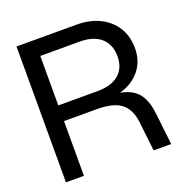

<svg xmlns="http://www.w3.org/2000/svg" viewBox="-119 -757 828 864"><g transform="rotate(-20 295.0 -325.0)"><path d="M295 -262H138V0H52V-650.5H339.5Q402.5 -650.5 450 -627Q497.5 -603.5 524 -561Q550.5 -518.5 550.5 -461Q550.5 -399.5 515 -356Q479.5 -312.5 418.5 -295.5Q476 -285 503.5 -251.2Q531 -217.5 538.5 -153.5L556 0H472L455.5 -144Q447.5 -206 410.2 -234Q373 -262 295 -262ZM327 -574H138V-337H327Q392 -337 428 -367.5Q464 -398 464 -453.5Q464 -511 428 -542.5Q392 -574 327 -574Z"/></g></svg>

Font: Overused Grotesk
Style: Regular
Weight: 450
Version: Version 0.004